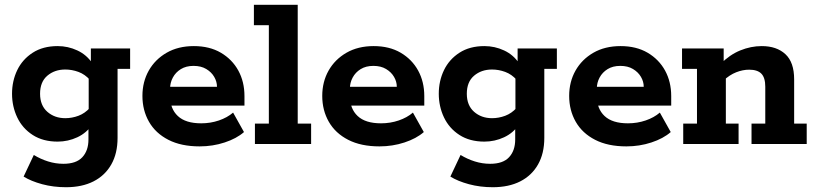

<svg xmlns="http://www.w3.org/2000/svg" viewBox="-20 -603 3413 804"><path d="M256.5 181Q203.6 181 156.7 168.4Q109.8 155.7 78.9 136.4L121.6 45.9Q150 63.2 181.3 73Q212.7 82.9 245.6 82.9Q299.3 82.9 324.8 55.3Q350.4 27.7 350.4 -18.9V-69L366.5 -82Q342.9 -46.4 303.9 -28.2Q264.9 -10 221.4 -10Q160 -10 117.1 -37.7Q74.1 -65.4 52.2 -111.3Q30.4 -157.2 30.4 -210.5Q30.4 -263.9 52.2 -309.3Q74.1 -354.6 117.1 -382.3Q160 -410 221.4 -410Q264.9 -410 303.9 -391.8Q342.9 -373.6 366.5 -338.1L360.5 -330.7V-400H524.9V-314.5H472.3V-25.7Q472.3 39.6 445.9 85.9Q419.5 132.2 371.4 156.6Q323.3 181 256.5 181ZM253.3 -108.1Q281.4 -108.1 308.5 -118.2Q335.5 -128.3 356.7 -151.7L351.4 -112.9V-305.2L356.7 -268.3Q335.5 -292 308.5 -301.9Q281.4 -311.9 253.3 -311.9Q208.7 -311.9 178.2 -286Q147.8 -260.1 147.8 -210.5Q147.8 -161.7 178.2 -134.9Q208.7 -108.1 253.3 -108.1Z M816 10Q738.7 10 685.1 -17.5Q631.4 -45 603.9 -93.1Q576.4 -141.2 576.4 -201.3Q576.4 -260.3 602.9 -307.3Q629.4 -354.3 677.9 -382.2Q726.4 -410 791.7 -410Q857.4 -410 904.9 -382.2Q952.4 -354.3 978.1 -307.3Q1003.7 -260.3 1003.7 -200.8V-160.9H640.9V-239.6H888.6Q888.6 -261.3 877 -281.1Q865.5 -301 843.7 -314Q822 -327.1 790.4 -327.1Q759.1 -327.1 737.2 -313.5Q715.4 -300 703.8 -278.3Q692.2 -256.6 692.2 -232.1V-200.8Q692.2 -147.7 724.6 -117.2Q757.1 -86.6 822.6 -86.6Q861.7 -86.6 896.7 -98.6Q931.6 -110.5 956.1 -131.5L1001.7 -50Q970.5 -22.7 920.7 -6.4Q870.9 10 816 10Z M1047.5 0V-85.5H1105.8V-497.5H1043.2V-583H1226.7V-85.5H1282.8V0Z M1569 10Q1491.7 10 1438.1 -17.5Q1384.4 -45 1356.9 -93.1Q1329.4 -141.2 1329.4 -201.3Q1329.4 -260.3 1355.9 -307.3Q1382.4 -354.3 1430.9 -382.2Q1479.4 -410 1544.7 -410Q1610.4 -410 1657.9 -382.2Q1705.4 -354.3 1731.1 -307.3Q1756.7 -260.3 1756.7 -200.8V-160.9H1393.9V-239.6H1641.6Q1641.6 -261.3 1630 -281.1Q1618.5 -301 1596.7 -314Q1575 -327.1 1543.4 -327.1Q1512.1 -327.1 1490.2 -313.5Q1468.4 -300 1456.8 -278.3Q1445.2 -256.6 1445.2 -232.1V-200.8Q1445.2 -147.7 1477.6 -117.2Q1510.1 -86.6 1575.6 -86.6Q1614.7 -86.6 1649.7 -98.6Q1684.6 -110.5 1709.1 -131.5L1754.7 -50Q1723.5 -22.7 1673.7 -6.4Q1623.9 10 1569 10Z M2043.5 181Q1990.6 181 1943.7 168.4Q1896.8 155.7 1865.9 136.4L1908.6 45.9Q1937 63.2 1968.3 73Q1999.7 82.9 2032.6 82.9Q2086.3 82.9 2111.8 55.3Q2137.4 27.7 2137.4 -18.9V-69L2153.5 -82Q2129.9 -46.4 2090.9 -28.2Q2051.9 -10 2008.4 -10Q1947 -10 1904.1 -37.7Q1861.1 -65.4 1839.2 -111.3Q1817.4 -157.2 1817.4 -210.5Q1817.4 -263.9 1839.2 -309.3Q1861.1 -354.6 1904.1 -382.3Q1947 -410 2008.4 -410Q2051.9 -410 2090.9 -391.8Q2129.9 -373.6 2153.5 -338.1L2147.5 -330.7V-400H2311.9V-314.5H2259.3V-25.7Q2259.3 39.6 2232.9 85.9Q2206.5 132.2 2158.4 156.6Q2110.3 181 2043.5 181ZM2040.3 -108.1Q2068.4 -108.1 2095.5 -118.2Q2122.5 -128.3 2143.7 -151.7L2138.4 -112.9V-305.2L2143.7 -268.3Q2122.5 -292 2095.5 -301.9Q2068.4 -311.9 2040.3 -311.9Q1995.7 -311.9 1965.2 -286Q1934.8 -260.1 1934.8 -210.5Q1934.8 -161.7 1965.2 -134.9Q1995.7 -108.1 2040.3 -108.1Z M2603 10Q2525.7 10 2472.1 -17.5Q2418.4 -45 2390.9 -93.1Q2363.4 -141.2 2363.4 -201.3Q2363.4 -260.3 2389.9 -307.3Q2416.4 -354.3 2464.9 -382.2Q2513.4 -410 2578.7 -410Q2644.4 -410 2691.9 -382.2Q2739.4 -354.3 2765.1 -307.3Q2790.7 -260.3 2790.7 -200.8V-160.9H2427.9V-239.6H2675.6Q2675.6 -261.3 2664 -281.1Q2652.5 -301 2630.7 -314Q2609 -327.1 2577.4 -327.1Q2546.1 -327.1 2524.2 -313.5Q2502.4 -300 2490.8 -278.3Q2479.2 -256.6 2479.2 -232.1V-200.8Q2479.2 -147.7 2511.6 -117.2Q2544.1 -86.6 2609.6 -86.6Q2648.7 -86.6 2683.7 -98.6Q2718.6 -110.5 2743.1 -131.5L2788.7 -50Q2757.5 -22.7 2707.7 -6.4Q2657.9 10 2603 10Z M2841 0V-85.5H2898.6V-314.5H2836V-400H3010.4V-337.5L2997.1 -335Q3035.4 -373.8 3079.9 -391.9Q3124.4 -410 3169.7 -410Q3232.4 -410 3268.9 -376.1Q3305.5 -342.3 3305.5 -270.7V-85.5H3358.1V0H3127V-85.5H3184.6V-239.8Q3184.6 -277.8 3168.2 -294.5Q3151.9 -311.2 3117.1 -311.2Q3090.4 -311.2 3062.9 -300.4Q3035.3 -289.7 3008.2 -264.5L3019.5 -297.8V-85.5H3072.8V0Z"/></svg>

Font: Rokkitt SemiBold
Style: Regular
Weight: 600
Designer: Vernon Adams
Foundry: Vernon Adams
Version: Version 3.103